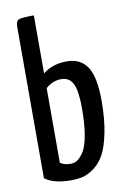

<svg xmlns="http://www.w3.org/2000/svg" viewBox="-85 -786 555 847"><g transform="rotate(-10 192.5 -362.5)"><path d="M47 -697Q47 -724 60.5 -729.5Q74 -735 128 -735V-475Q171 -510 235 -510Q297 -510 327 -464.5Q357 -419 357 -313Q357 -230 344.5 -169Q332 -108 313.5 -74.5Q295 -41 267.5 -21Q240 -1 216.5 4.5Q193 10 164 10Q85 10 47 -20ZM128 -75Q145 -62 175 -62Q191 -62 204.5 -70.5Q218 -79 233 -101.5Q248 -124 257 -173.5Q266 -223 266 -295Q266 -373 250 -405Q234 -437 198 -437Q159 -437 128 -409Z"/></g></svg>

Font: Yanone Kaffeesatz
Style: Regular
Weight: 400
Designer: Yanone (Cyrillic: Daniel Pouzeot)
Foundry: Yanone
Version: Version 1.003;PS 001.003;hotconv 1.0.88;makeotf.lib2.5.64775